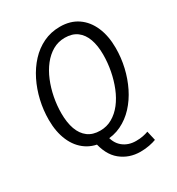

<svg xmlns="http://www.w3.org/2000/svg" viewBox="-195 -790 990 1075"><g transform="rotate(-30 300.0 -252.0)"><path d="M253.8 12Q187.1 12 139.4 -20.3Q91.7 -52.6 66.5 -111.1Q41.2 -169.5 41.2 -247.2Q41.2 -309.8 55.3 -370.7Q69.4 -431.6 96 -485.2Q122.7 -538.9 160.8 -580.1Q199 -621.4 247.9 -644.8Q296.8 -668.3 355.5 -668.3Q422.2 -668.3 469.5 -636Q516.8 -603.7 542.1 -545.3Q567.4 -486.8 567.4 -409.2Q567.4 -346.5 553.3 -285.6Q539.2 -224.8 512.7 -171.1Q486.2 -117.4 448.1 -76.2Q409.9 -35 361.2 -11.5Q312.4 12 253.8 12ZM261.7 -51Q304.4 -51 339.8 -71.5Q375.3 -91.9 403 -127.5Q430.6 -163.1 449.3 -209.6Q468 -256 478 -307.9Q488 -359.9 488 -412.5Q488 -470.2 472.8 -512.6Q457.5 -555 426.7 -578Q395.8 -601.1 348.3 -601.1Q305.3 -601.1 269.6 -580.7Q234 -560.2 206.1 -524.6Q178.3 -489 159.4 -443.2Q140.5 -397.5 130.5 -346.1Q120.5 -294.7 120.5 -243.8Q120.5 -184 135.9 -140.9Q151.4 -97.8 182.6 -74.4Q213.8 -51 261.7 -51ZM398 164Q324.8 164 271.2 120.4Q217.5 76.8 200.8 -15.6L278.3 -11.8Q287 42.5 321.6 70.9Q356.1 99.2 406.2 99.2Q431.6 99.2 451.2 95.3Q470.9 91.4 486.1 85.6L500 146.5Q482.1 153.5 455.5 158.7Q428.9 164 398 164Z"/></g></svg>

Font: SourceCodeVF
Style: Italic
Weight: 200
Italic angle: -11°
Monospace: yes
Designer: Paul D. Hunt, Teo Tuominen
Foundry: Adobe
Version: Version 1.026;hotconv 1.1.0;makeotfexe 2.6.0